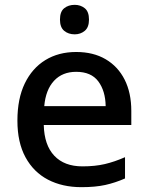

<svg xmlns="http://www.w3.org/2000/svg" viewBox="-20 -764 612 794"><path d="M295 -549Q366 -549 417 -519Q468 -489 495.5 -434.5Q523 -380 523 -305V-247H161Q163 -164 204.5 -120Q246 -76 321 -76Q373 -76 413.5 -85.5Q454 -95 497 -114V-26Q456 -8 415 1Q374 10 317 10Q238 10 178.5 -21Q119 -52 85.5 -113.5Q52 -175 52 -265Q52 -356 82.5 -419Q113 -482 167.5 -515.5Q222 -549 295 -549ZM295 -467Q238 -467 203.5 -430Q169 -393 163 -325H417Q416 -388 386.5 -427.5Q357 -467 295 -467ZM289 -744Q313 -744 330.5 -730Q348 -716 348 -683Q348 -651 330.5 -636.5Q313 -622 289 -622Q263 -622 245.5 -636.5Q228 -651 228 -683Q228 -716 245.5 -730Q263 -744 289 -744Z"/></svg>

Font: Noto Sans Vithkuqi Medium
Style: Regular
Weight: 500
Version: Version 1.001